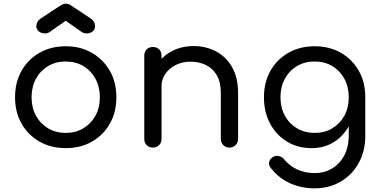

<svg xmlns="http://www.w3.org/2000/svg" viewBox="-20 -803 2072 1046"><path d="M338 4Q258 4 195.5 -31.5Q133 -67 97.5 -129.5Q62 -192 62 -273Q62 -355 97.5 -417.5Q133 -480 195.5 -515.5Q258 -551 338 -551Q418 -551 480 -515.5Q542 -480 578 -417.5Q614 -355 614 -273Q614 -192 578.5 -129.5Q543 -67 481 -31.5Q419 4 338 4ZM338 -79Q392 -79 434 -104Q476 -129 500 -172.5Q524 -216 524 -273Q524 -330 500 -374Q476 -418 434 -443Q392 -468 338 -468Q284 -468 242 -443Q200 -418 176 -374Q152 -330 152 -273Q152 -216 176 -172.5Q200 -129 242 -104Q284 -79 338 -79ZM225 -621Q205 -621 191.5 -632Q178 -643 178 -660Q178 -685 200 -701L314 -776Q326 -783 338 -783Q345 -783 351 -781.5Q357 -780 363 -776L476 -701Q498 -685 498 -660Q498 -643 485 -632Q472 -621 452 -621Q443 -621 436 -623.5Q429 -626 422 -631L338 -690L254 -631Q241 -621 225 -621Z M1230 1Q1210 1 1196.5 -12.5Q1183 -26 1183 -46V-297Q1183 -355 1161.5 -392.5Q1140 -430 1102.5 -448.5Q1065 -467 1018 -467Q973 -467 937.5 -449Q902 -431 881 -401Q860 -371 860 -333H799Q800 -396 831 -445.5Q862 -495 915 -523.5Q968 -552 1034 -552Q1103 -552 1158 -522.5Q1213 -493 1245 -436Q1277 -379 1277 -297V-46Q1277 -26 1263.5 -12.5Q1250 1 1230 1ZM813 1Q792 1 779 -12.5Q766 -26 766 -46V-500Q766 -521 779 -534Q792 -547 813 -547Q834 -547 847 -534Q860 -521 860 -500V-46Q860 -26 847 -12.5Q834 1 813 1Z M1678 4Q1602 4 1543.5 -31.5Q1485 -67 1451.5 -129.5Q1418 -192 1418 -273Q1418 -355 1453.5 -417.5Q1489 -480 1551.5 -515.5Q1614 -551 1694 -551Q1775 -551 1837 -515.5Q1899 -480 1934.5 -417.5Q1970 -355 1970 -273L1916 -265Q1916 -186 1885.5 -125.5Q1855 -65 1801.5 -30.5Q1748 4 1678 4ZM1694 223Q1620 223 1558.5 194.5Q1497 166 1456 113Q1443 98 1446 81.5Q1449 65 1464 54Q1480 43 1498.5 47Q1517 51 1528 65Q1556 100 1598.5 120Q1641 140 1695 140Q1746 140 1788 115.5Q1830 91 1855 45Q1880 -1 1880 -67V-212L1911 -290L1970 -273V-61Q1970 19 1935 83.5Q1900 148 1837.5 185.5Q1775 223 1694 223ZM1694 -79Q1749 -79 1790.5 -104Q1832 -129 1856 -172.5Q1880 -216 1880 -273Q1880 -330 1856 -374Q1832 -418 1790.5 -443Q1749 -468 1694 -468Q1640 -468 1598 -443Q1556 -418 1532 -374Q1508 -330 1508 -273Q1508 -216 1532 -172.5Q1556 -129 1598 -104Q1640 -79 1694 -79Z"/></svg>

Font: Comfortaa SemiBold
Style: Regular
Weight: 600
Designer: Johan Aakerlund
Foundry: Johan Aakerlund
Version: Version 3.104; ttfautohint (v1.8.1.43-b0c9)